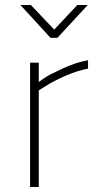

<svg xmlns="http://www.w3.org/2000/svg" viewBox="-20 -752 394 772"><path d="M101 0V-500H136V-422Q146 -430 163.5 -441.5Q181 -453 233 -477Q285 -501 334 -510V-476Q290 -468 240.5 -446Q191 -424 164 -406L136 -389V0ZM183 -600 62 -732H104L198 -633L291 -732H333L211 -600Z"/></svg>

Font: TitilliumText22L Th
Style: Thin
Weight: 100
Designer: Campivisivi
Foundry: Campivisivi
Version: 1.000